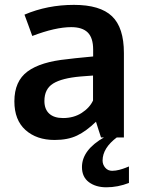

<svg xmlns="http://www.w3.org/2000/svg" viewBox="-20 -570 598 796"><path d="M420.9 206.5Q377 206.5 348.4 185.1Q319.8 163.6 319.8 122.6Q319.8 51.3 413.1 -1.5H465.8Q405.3 43.5 405.3 95.7Q405.3 112.3 416.3 125.2Q427.2 138.2 445.3 138.2Q452.1 138.2 460.2 137Q468.3 135.7 474.9 134Q481.4 132.3 488.8 129.9Q496.1 127.4 500.5 125.7Q504.9 124 509.5 122.1Q514.2 120.1 514.6 120.1V188.5Q468.3 206.5 420.9 206.5ZM206.5 10.3Q131.8 10.3 85.7 -31Q39.6 -72.3 39.6 -149.9Q39.6 -233.4 94.2 -273.7Q148.9 -314 259.3 -324.7Q274.4 -326.7 292 -328.6Q309.6 -330.6 331.5 -332.5Q353.5 -334.5 366.2 -335.9V-364.3Q366.2 -413.1 343.8 -435.3Q321.3 -457.5 275.4 -457.5Q210 -457.5 113.8 -420.9Q113.3 -422.4 97.7 -465.3Q82 -508.3 81.5 -509.3Q176.3 -549.8 286.6 -549.8Q395 -549.8 444.3 -502.7Q493.7 -455.6 493.7 -350.1V0H398.9Q398.4 -2 388.2 -32.7Q377.9 -63.5 377.9 -65.4Q337.9 -26.4 299.6 -8.1Q261.2 10.3 206.5 10.3ZM241.2 -80.6Q285.6 -80.6 318.6 -101.8Q351.6 -123 365.7 -153.3V-256.8Q364.3 -256.8 340.1 -254.9Q315.9 -252.9 314 -252.9Q236.3 -246.1 200.2 -223.6Q164.1 -201.2 164.1 -151.4Q164.1 -117.2 184.1 -98.9Q204.1 -80.6 241.2 -80.6Z"/></svg>

Font: Oxygen
Style: Bold
Weight: 700
Designer: vernon adams
Foundry: Vernon Adams
Version: Version 0.2.3 webfont; ttfautohint (v0.93.3-1d66) -l 8 -r 50